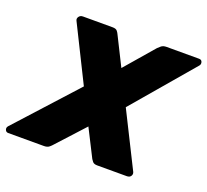

<svg xmlns="http://www.w3.org/2000/svg" viewBox="-172 -847 1075 995"><g transform="rotate(20 365.5 -350.0)"><path d="M-34 0Q-46 0 -50.5 -11.5Q-55 -23 -46 -33L252 -361L100 -667Q94 -678 101.5 -689Q109 -700 124 -700H287Q306 -700 313 -691Q320 -682 322 -677L402 -517L540 -677Q545 -682 555.5 -691Q566 -700 585 -700H764Q778 -700 781.5 -688Q785 -676 777 -667L493 -334L644 -32Q649 -21 642.5 -10.5Q636 0 620 0H457Q439 0 431.5 -9Q424 -18 422 -22L345 -174L206 -22Q203 -18 192.5 -9Q182 0 163 0Z"/></g></svg>

Font: Rubik Light ExtraBold
Style: Italic
Weight: 800
Italic angle: -12°
Version: Version 2.104